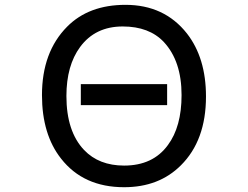

<svg xmlns="http://www.w3.org/2000/svg" viewBox="-20 -783 1040 806"><path d="M681.6 -341.8H319.3V-429.7H681.6ZM506.8 -762.7Q669.9 -762.7 764.6 -642.6Q844.7 -540 844.7 -377.9Q844.7 -193.4 739.3 -88.9Q647.5 2.9 501 2.9Q330.1 2.9 236.3 -117.2Q156.2 -218.8 156.2 -383.8Q156.2 -564.5 261.7 -670.9Q352.5 -762.7 506.8 -762.7ZM495.1 -671.9Q379.9 -671.9 316.4 -585.9Q258.8 -507.8 258.8 -379.9Q258.8 -231.4 333 -153.3Q395.5 -87.9 501 -87.9Q622.1 -87.9 684.6 -173.8Q742.2 -251 742.2 -383.8Q742.2 -526.4 668 -606.4Q606.4 -671.9 495.1 -671.9Z"/></svg>

Font: MotoyaLCedar
Style: W3 mono
Weight: 400
Version: Version 1.01